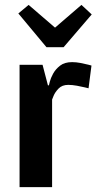

<svg xmlns="http://www.w3.org/2000/svg" viewBox="-20 -765 395 785"><path d="M170 -572 55 -710 97 -745 205 -652 313 -745 355 -706 240 -572ZM60 0V-500H154L176 -416H180Q180 -416 183.5 -430.5Q187 -445 197 -463.5Q207 -482 225.5 -496.5Q244 -511 275 -511Q291 -511 309.5 -507.5Q328 -504 341 -500.5Q354 -497 354 -497L342 -404Q342 -404 328 -407.5Q314 -411 294.5 -414.5Q275 -418 259 -418Q234 -418 219.5 -403Q205 -388 199 -373Q193 -358 193 -358V0Z"/></svg>

Font: Arsenal SC
Style: Bold
Weight: 700
Designer: Andrij Shevchenko
Foundry: Stairsfor
Version: Version 2.001; ttfautohint (v1.8.4.7-5d5b)